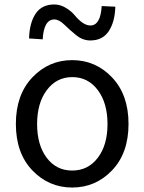

<svg xmlns="http://www.w3.org/2000/svg" viewBox="-20 -826 646 859"><path d="M481.5 -64Q408 13 303 13Q198 13 124.5 -64Q51 -141 51 -271.5Q51 -402 124.5 -479.5Q198 -557 303 -557Q408 -557 481.5 -479.5Q555 -402 555 -271.5Q555 -141 481.5 -64ZM189 -120Q232 -63 303 -63Q374 -63 417.5 -120Q461 -177 461 -271Q461 -365 417.5 -423Q374 -481 303.5 -481Q233 -481 189.5 -423Q146 -365 146 -271Q146 -177 189 -120ZM384 -645Q350 -645 321 -668.5Q292 -692 268 -715.5Q244 -739 223 -739Q176 -739 171 -650L110 -654Q112 -724 139.5 -765Q167 -806 223 -806Q249 -806 273.5 -791.5Q298 -777 313 -759Q352 -712 384 -712Q430 -712 435 -799L496 -796Q494 -728 466.5 -686.5Q439 -645 384 -645Z"/></svg>

Font: Swei Fan Sans CJK TC
Style: Regular
Weight: 400
Version: Version 2.130